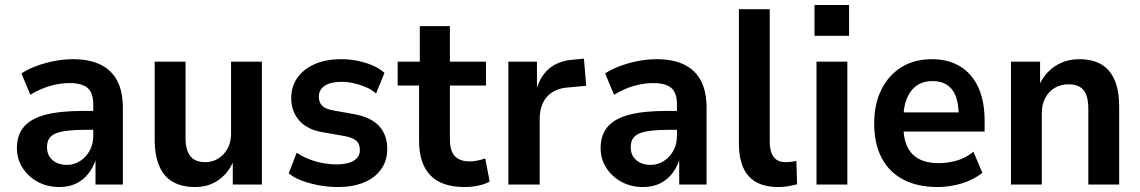

<svg xmlns="http://www.w3.org/2000/svg" viewBox="-20 -742 4584 772"><path d="M218 10Q170 10 131.5 -11Q93 -32 70.5 -67.5Q48 -103 48 -147Q48 -199 76 -232Q104 -265 162.5 -280.5Q221 -296 313 -296H370V-220H323Q281 -220 251.5 -216.5Q222 -213 204 -205.5Q186 -198 177.5 -184.5Q169 -171 169 -150Q169 -117 191.5 -98Q214 -79 250 -79Q278 -79 302 -94.5Q326 -110 340.5 -136Q355 -162 355 -196V-322Q355 -369 332 -388.5Q309 -408 259 -408Q222 -408 183 -397Q144 -386 102 -361L66 -447Q95 -465 129 -477.5Q163 -490 200.5 -497Q238 -504 274 -504Q339 -504 383.5 -482.5Q428 -461 451 -418Q474 -375 474 -308V0H364V-103H366Q355 -69 335 -43.5Q315 -18 286 -4Q257 10 218 10Z M764 10Q712 10 675.5 -10.5Q639 -31 620.5 -74Q602 -117 602 -180V-494H726V-187Q726 -154 735 -132Q744 -110 761.5 -100Q779 -90 805 -90Q834 -90 857.5 -104.5Q881 -119 895 -144.5Q909 -170 909 -204V-494H1033V0H916V-97H920Q900 -48 860 -19Q820 10 764 10Z M1338 10Q1299 10 1262 3Q1225 -4 1194 -15.5Q1163 -27 1141 -45L1173 -128Q1197 -112 1224 -101.5Q1251 -91 1279 -86Q1307 -81 1333 -81Q1378 -81 1402.5 -96Q1427 -111 1427 -139Q1427 -164 1412 -176.5Q1397 -189 1365 -195L1279 -210Q1216 -220 1183.5 -257Q1151 -294 1151 -347Q1151 -394 1175.5 -429Q1200 -464 1245 -484Q1290 -504 1353 -504Q1386 -504 1418 -497.5Q1450 -491 1478 -479Q1506 -467 1526 -449L1492 -366Q1474 -382 1450.5 -392Q1427 -402 1402 -407.5Q1377 -413 1353 -413Q1310 -413 1286 -397.5Q1262 -382 1262 -352Q1262 -330 1276 -316.5Q1290 -303 1320 -298L1404 -283Q1471 -271 1504 -235.5Q1537 -200 1537 -143Q1537 -96 1512.5 -61.5Q1488 -27 1443.5 -8.5Q1399 10 1338 10Z M1848 10Q1756 10 1710.5 -37Q1665 -84 1665 -176V-398H1579V-494H1668V-637H1789V-494H1934V-398H1789V-182Q1789 -135 1809 -114Q1829 -93 1869 -93Q1884 -93 1900.5 -96.5Q1917 -100 1931 -105L1949 -12Q1929 -1 1902.5 4.5Q1876 10 1848 10Z M2024 0V-494H2139V-377H2136Q2150 -433 2186.5 -465Q2223 -497 2284 -502L2328 -506L2337 -397L2260 -390Q2207 -385 2178.5 -352Q2150 -319 2150 -262V0Z M2565 10Q2517 10 2478.5 -11Q2440 -32 2417.5 -67.5Q2395 -103 2395 -147Q2395 -199 2423 -232Q2451 -265 2509.5 -280.5Q2568 -296 2660 -296H2717V-220H2670Q2628 -220 2598.5 -216.5Q2569 -213 2551 -205.5Q2533 -198 2524.5 -184.5Q2516 -171 2516 -150Q2516 -117 2538.5 -98Q2561 -79 2597 -79Q2625 -79 2649 -94.5Q2673 -110 2687.5 -136Q2702 -162 2702 -196V-322Q2702 -369 2679 -388.5Q2656 -408 2606 -408Q2569 -408 2530 -397Q2491 -386 2449 -361L2413 -447Q2442 -465 2476 -477.5Q2510 -490 2547.5 -497Q2585 -504 2621 -504Q2686 -504 2730.5 -482.5Q2775 -461 2798 -418Q2821 -375 2821 -308V0H2711V-103H2713Q2702 -69 2682 -43.5Q2662 -18 2633 -4Q2604 10 2565 10Z M3109 10Q3030 10 2990.5 -33.5Q2951 -77 2951 -165V-705H3075V-172Q3075 -147 3081.5 -128.5Q3088 -110 3102 -100Q3116 -90 3138 -90Q3150 -90 3161.5 -91.5Q3173 -93 3182 -95L3185 -1Q3165 4 3147.5 7Q3130 10 3109 10Z M3255 -598V-722H3394V-598ZM3263 0V-494H3387V0Z M3750 10Q3669 10 3612 -20Q3555 -50 3525 -107Q3495 -164 3495 -246Q3495 -323 3523.5 -381Q3552 -439 3604 -471.5Q3656 -504 3727 -504Q3794 -504 3841.5 -474.5Q3889 -445 3914 -390Q3939 -335 3939 -256V-213H3595V-290H3850L3835 -273Q3835 -348 3808 -382Q3781 -416 3730 -416Q3693 -416 3667 -398.5Q3641 -381 3626.5 -346.5Q3612 -312 3612 -260V-240Q3612 -186 3628 -152.5Q3644 -119 3675.5 -102.5Q3707 -86 3754 -86Q3791 -86 3827.5 -96.5Q3864 -107 3894 -132L3930 -47Q3893 -18 3845.5 -4Q3798 10 3750 10Z M4045 0V-494H4162V-398H4158Q4179 -447 4221.5 -475.5Q4264 -504 4320 -504Q4372 -504 4408 -483Q4444 -462 4462 -419.5Q4480 -377 4480 -312V0H4356V-304Q4356 -339 4347.5 -361Q4339 -383 4321 -393Q4303 -403 4277 -403Q4246 -403 4221.5 -389Q4197 -375 4183 -348.5Q4169 -322 4169 -288V0Z"/></svg>

Font: Nunito Sans 10pt SemiCondensed
Style: Bold
Weight: 700
Width: 4
Designer: Vernon Adams
Foundry: Vernon Adams
Version: Version 3.101;gftools[0.9.27]